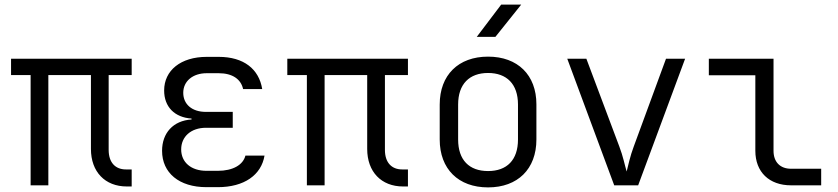

<svg xmlns="http://www.w3.org/2000/svg" viewBox="-20 -805 3640 834"><path d="M552 5V-69H527C481 -69 452 -99 452 -154V-479H552V-550H28V-479H113V0H190V-479H375V-158C375 -59 436 5 531 5Z M926 8C1041 8 1115 -45 1129 -129H1046C1036 -89 992 -63 926 -63H877C810 -63 767 -100 767 -156C767 -211 809 -250 875 -250H991V-319H874C814 -319 776 -352 776 -402C776 -452 817 -487 878 -487H930C991 -487 1027 -460 1036 -418H1119C1105 -505 1039 -558 930 -558H878C765 -558 693 -499 693 -412C693 -341 738 -295 812 -290V-286C732 -281 684 -227 684 -150C684 -54 758 8 877 8Z M1752 5V-69H1727C1681 -69 1652 -99 1652 -154V-479H1752V-550H1228V-479H1313V0H1390V-479H1575V-158C1575 -59 1636 5 1731 5Z M2132 -645 2244 -785H2157L2051 -645ZM2100 9C2229 9 2310 -71 2310 -199V-352C2310 -479 2229 -559 2100 -559C1971 -559 1890 -479 1890 -351V-199C1890 -71 1971 9 2100 9ZM2100 -62C2018 -62 1970 -110 1970 -199V-351C1970 -440 2019 -488 2100 -488C2181 -488 2230 -440 2230 -351V-199C2230 -110 2182 -62 2100 -62Z M2752 0 2956 -550H2873L2733 -169C2717 -127 2708 -83 2702 -60C2695 -83 2686 -128 2670 -169L2527 -550H2444L2648 0Z M3547 0V-72H3416C3369 -72 3340 -101 3340 -150V-550H3059V-478H3261V-150C3261 -58 3321 0 3416 0Z"/></svg>

Font: Tekne LDO Light
Style: Regular
Weight: 300
Monospace: yes
Designer: Alessio Laiso, Mario Rullo, Paolo Rosset
Foundry: Alessio Laiso
Version: Version 1.000;hotconv 1.0.109;makeotfexe 2.5.65596